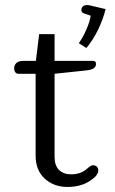

<svg xmlns="http://www.w3.org/2000/svg" viewBox="-20 -728 455 760"><path d="M292 -557Q309 -581 322.5 -612.5Q336 -644 339 -666L312 -675Q302 -679 302 -687Q302 -697 308 -702.5Q314 -708 324 -708Q331 -708 334 -707L398 -692Q388 -651 368 -610Q348 -569 322 -538ZM121 -112V-436H53Q45 -436 40.5 -442Q36 -448 36 -458Q36 -471 45.5 -479Q55 -487 71 -487H122L135 -593H196V-487H348Q360 -487 360 -475Q360 -463 350 -457Q340 -451 319 -449L196 -436V-107Q196 -73 213.5 -55.5Q231 -38 261 -38Q282 -38 298 -44Q314 -50 329 -64Q341 -74 348 -74Q357 -74 363 -68.5Q369 -63 369 -53Q369 -34 339 -14Q302 12 247 12Q193 12 157 -21Q121 -54 121 -112Z"/></svg>

Font: Maitree
Style: Regular
Weight: 400
Designer: CadsonDemak Team
Foundry: CadsonDemak
Version: Version 1.000